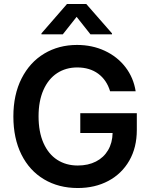

<svg xmlns="http://www.w3.org/2000/svg" viewBox="-20 -945 765 975"><path d="M372.1 -602.5Q314.5 -602.5 270 -573.5Q225.6 -544.4 200.7 -488.3Q175.8 -432.1 175.8 -354.5Q175.8 -275.4 200.7 -219Q225.6 -162.6 270.5 -133.5Q315.4 -104.5 375 -104.5Q427.7 -104.5 467.3 -124.8Q506.8 -145 528.8 -182.4Q550.8 -219.7 551.8 -269.5H387.7V-370.1H674.8V-285.2Q674.8 -195.8 636.5 -129.2Q598.1 -62.5 530.3 -26.4Q462.4 9.8 375 9.8Q277.8 9.8 203.6 -34.4Q129.4 -78.6 88.6 -160.6Q47.9 -242.7 47.9 -353.5Q47.9 -464.4 89.6 -546.6Q131.3 -628.9 204.8 -672.9Q278.3 -716.8 371.1 -716.8Q448.2 -716.8 512.2 -687Q576.2 -657.2 617.2 -603.8Q658.2 -550.3 668.9 -481.4H539.1Q522 -538.6 478.8 -570.6Q435.5 -602.5 372.1 -602.5ZM369.1 -859.4 298.8 -770.5H190.4V-775.4L320.3 -924.8H418L548.8 -775.4V-770.5H439.5Z"/></svg>

Font: Pretendard GOV SemiBold
Style: Regular
Weight: 600
Designer: Base glyphs from Inter by Rasmus Andersson; Hangeul glyphs from Noto Sans CJK(Source Han Sans) by Jang Soo-young and Kan
Foundry: Kil Hyung-jin
Version: Version 1.309